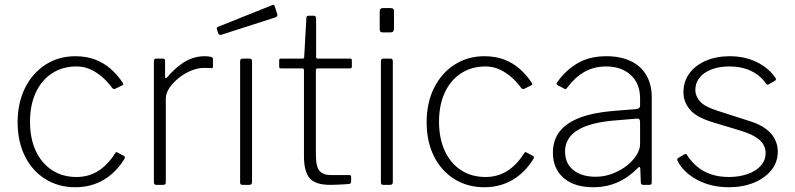

<svg xmlns="http://www.w3.org/2000/svg" viewBox="-20 -776 3339 806"><path d="M296 -540Q343 -540 379.5 -526Q416 -512 444.5 -487Q473 -462 495 -429Q500 -421 494 -418L463 -403Q457 -400 451 -407Q426 -440 401.5 -459Q377 -478 353 -487.5Q329 -497 301 -497Q242 -497 198 -468Q154 -439 130 -387Q106 -335 106 -265Q106 -195 130 -143Q154 -91 198 -62Q242 -33 301 -33Q351 -33 391 -57.5Q431 -82 463 -132Q466 -137 468 -137.5Q470 -138 473 -136L501 -121Q506 -118 503 -110Q486 -82 464 -59.5Q442 -37 416 -21.5Q390 -6 360 2Q330 10 296 10Q225 10 170 -24.5Q115 -59 84.5 -120.5Q54 -182 54 -263Q54 -344 85 -406.5Q116 -469 171 -504.5Q226 -540 296 -540Z M636 0Q631 0 628.5 -2.5Q626 -5 626 -10V-520Q626 -530 635 -530H664Q673 -530 673 -521V-454Q673 -449 675 -448Q677 -447 681 -451Q710 -484 736 -503.5Q762 -523 787.5 -531.5Q813 -540 839 -540Q874 -540 874 -529V-496Q874 -490 869 -490Q863 -490 855.5 -490.5Q848 -491 835 -491Q812 -491 784 -480Q756 -469 732 -450Q708 -431 692 -408Q676 -385 676 -361V-10Q676 0 665 0H636Z M1038 -13Q1038 -6 1035.5 -3Q1033 0 1025 0H1000Q992 0 990 -2.5Q988 -5 988 -11V-519Q988 -530 998 -530H1028Q1038 -530 1038 -519ZM1133 -751 1144 -716Q1147 -707 1136 -703L909 -630Q904 -629 901.5 -630Q899 -631 896 -636L891 -652Q888 -661 894 -663L1124 -755Q1130 -757 1133 -751Z M1314 -489Q1306 -489 1306 -481V-128Q1306 -75 1322 -58Q1338 -41 1369 -41H1446Q1450 -41 1452 -39.5Q1454 -38 1454 -34V-13Q1454 -6 1447 -4Q1440 -3 1423 -2Q1406 -1 1389.5 -0.5Q1373 0 1365 0Q1304 0 1280 -28Q1256 -56 1256 -120V-481Q1256 -489 1249 -489H1159Q1152 -489 1152 -496V-523Q1152 -530 1159 -530H1250Q1257 -530 1257 -537L1266 -699Q1266 -710 1275 -710H1297Q1307 -710 1307 -698V-537Q1307 -530 1314 -530H1450Q1457 -530 1457 -523V-496Q1457 -489 1450 -489Z M1629 -13Q1629 -6 1626.5 -3Q1624 0 1616 0H1591Q1583 0 1581 -2.5Q1579 -5 1579 -11V-519Q1579 -530 1589 -530H1619Q1629 -530 1629 -519ZM1634 -656Q1634 -640 1620 -640H1586Q1579 -640 1576.5 -644Q1574 -648 1574 -654V-728Q1574 -742 1587 -742H1621Q1634 -742 1634 -729Z M2013 -540Q2060 -540 2096.5 -526Q2133 -512 2161.5 -487Q2190 -462 2212 -429Q2217 -421 2211 -418L2180 -403Q2174 -400 2168 -407Q2143 -440 2118.5 -459Q2094 -478 2070 -487.5Q2046 -497 2018 -497Q1959 -497 1915 -468Q1871 -439 1847 -387Q1823 -335 1823 -265Q1823 -195 1847 -143Q1871 -91 1915 -62Q1959 -33 2018 -33Q2068 -33 2108 -57.5Q2148 -82 2180 -132Q2183 -137 2185 -137.5Q2187 -138 2190 -136L2218 -121Q2223 -118 2220 -110Q2203 -82 2181 -59.5Q2159 -37 2133 -21.5Q2107 -6 2077 2Q2047 10 2013 10Q1942 10 1887 -24.5Q1832 -59 1801.5 -120.5Q1771 -182 1771 -263Q1771 -344 1802 -406.5Q1833 -469 1888 -504.5Q1943 -540 2013 -540Z M2657 -70Q2617 -30 2571 -10Q2525 10 2470 10Q2391 10 2346 -29Q2301 -68 2301 -135Q2301 -187 2329 -223.5Q2357 -260 2413 -281.5Q2469 -303 2551 -310L2650 -318Q2658 -319 2662.5 -322.5Q2667 -326 2667 -333V-363Q2667 -425 2628 -461Q2589 -497 2524 -497Q2474 -497 2434 -474.5Q2394 -452 2361 -408Q2358 -404 2356 -402.5Q2354 -401 2350 -403L2320 -419Q2317 -421 2316.5 -423Q2316 -425 2319 -430Q2351 -478 2402 -509Q2453 -540 2526 -540Q2585 -540 2628 -519.5Q2671 -499 2693.5 -460Q2716 -421 2716 -368V-11Q2716 -5 2713.5 -2.5Q2711 0 2706 0H2680Q2676 0 2673 -2.5Q2670 -5 2670 -11L2668 -68Q2666 -81 2657 -70ZM2667 -263Q2667 -280 2653 -278L2569 -271Q2513 -267 2472 -256.5Q2431 -246 2404.5 -229.5Q2378 -213 2365 -190.5Q2352 -168 2352 -140Q2352 -90 2387 -62Q2422 -34 2481 -34Q2517 -34 2551 -47Q2585 -60 2612 -81Q2639 -103 2653 -126.5Q2667 -150 2667 -171V-263Z M3197 -423Q3175 -457 3135.5 -477Q3096 -497 3042 -497Q2980 -497 2939.5 -470.5Q2899 -444 2899 -397Q2899 -374 2917.5 -351.5Q2936 -329 2992 -311L3126 -268Q3187 -249 3216 -216Q3245 -183 3245 -139Q3245 -95 3218 -61.5Q3191 -28 3144.5 -9Q3098 10 3040 10Q2965 10 2907 -21Q2849 -52 2824 -101Q2823 -104 2823 -107Q2823 -110 2826 -112L2853 -128Q2855 -130 2858.5 -129.5Q2862 -129 2863 -127Q2881 -98 2906 -77Q2931 -56 2964.5 -44.5Q2998 -33 3040 -33Q3083 -33 3118.5 -45.5Q3154 -58 3174 -80.5Q3194 -103 3194 -133Q3194 -166 3168 -189Q3142 -212 3081 -230L2978 -261Q2903 -283 2876 -316Q2849 -349 2849 -388Q2849 -434 2874 -468Q2899 -502 2943 -521Q2987 -540 3043 -540Q3106 -540 3156.5 -515.5Q3207 -491 3236 -448Q3238 -445 3237.5 -443Q3237 -441 3235 -438L3207 -422Q3205 -420 3202 -420.5Q3199 -421 3197 -423Z"/></svg>

Font: Libre Franklin ExtraLight
Style: Regular
Weight: 250
Designer: Pablo Impallari, Rodrigo Fuenzalida, Nhung Nguyen
Foundry: Impallari Type
Version: Version 3.000